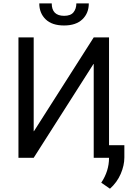

<svg xmlns="http://www.w3.org/2000/svg" viewBox="-20 -932 754 1134"><path d="M358.5 -781.5Q287 -781.5 249.5 -818Q212 -854.5 212 -912H285.5Q285.5 -839 358.5 -838.5Q397.5 -838.5 414.2 -859.5Q431 -880.5 431 -912H504.5Q504.5 -854 466.5 -817.8Q428.5 -781.5 358.5 -781.5ZM624 0H533.5V-554H532L179 0H89V-711H179V-157H180.5L533.5 -711H624V-74.5H714.5V-2Q714.5 45 693 95Q671.5 145 629.5 182.5L578 147Q624 78.5 624 0Z"/></svg>

Font: Roberto Sans
Style: Regular
Weight: 400
Designer: Google (font) & Cristiano Sobral (main changes)
Version: Version 1.500; ttfautohint (v1.8.4.7-5d5b-dirty)